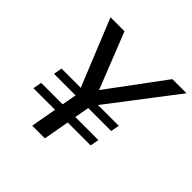

<svg xmlns="http://www.w3.org/2000/svg" viewBox="-179 -859 1018 1018"><g transform="rotate(45 329.5 -350.0)"><path d="M371 -324H527L518 -276H346L331 -194H504L495 -145H323L297 0H202L228 -145H66L75 -194H236L251 -276H89L98 -324H242L89 -700H194L319 -384L553 -700H659Z"/></g></svg>

Font: KoHo Medium
Style: Italic
Weight: 500
Italic angle: -10°
Designer: Cadson Demak & Katatrad Team
Foundry: Cadson Demak Co.,Ltd.
Version: Version 1.000